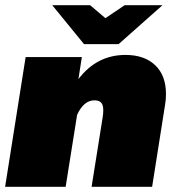

<svg xmlns="http://www.w3.org/2000/svg" viewBox="-28 -720 694 740"><path d="M362.5 -550H295.8L173.3 -700H319.2L378.3 -650L452.5 -700H598.3L429.2 -550ZM-8.3 0 70.8 -500H287.5L274.2 -415Q345 -508.3 455.8 -508.3Q528.3 -508.3 570 -468.8Q611.7 -429.2 611.7 -357.5Q611.7 -335.8 608.3 -316.7L558.3 0H325L367.5 -266.7Q370 -282.5 370 -295Q370 -315.8 361.7 -324.6Q353.3 -333.3 335.8 -333.3Q295 -333.3 269.2 -277.5L225 0Z"/></svg>

Font: BoonTook
Style: Italic
Weight: 400
Italic angle: -9°
Designer: Sungsit Sawaiwan
Foundry: FontUni
Version: Version 3.0